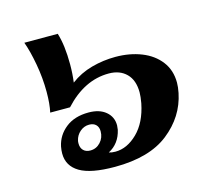

<svg xmlns="http://www.w3.org/2000/svg" viewBox="-91 -693 859 805"><g transform="rotate(-15 339.0 -290.5)"><path d="M113 -101Q113 -115 116 -131Q126 -178 164.5 -208.5Q203 -239 264 -239Q311 -239 338.5 -216Q366 -193 366 -156Q366 -151 364 -137Q351 -80 303 -55Q315 -51 331 -51Q382 -51 427 -95Q472 -139 488 -219Q493 -247 493 -265Q493 -318 464.5 -346.5Q436 -375 388 -375Q282 -375 195 -280H109Q117 -316 117 -368Q117 -428 106 -489Q95 -550 80 -591H225Q242 -537 242 -454Q242 -413 237 -376Q278 -407 329 -421Q380 -435 433 -435Q495 -435 545.5 -415Q596 -395 625.5 -356.5Q655 -318 655 -264Q655 -245 650 -220Q630 -122 546.5 -56Q463 10 313 10Q209 10 161 -18.5Q113 -47 113 -101ZM293 -150Q293 -168 282.5 -178.5Q272 -189 253 -189Q231 -189 213.5 -174Q196 -159 191 -136Q190 -132 190 -124Q190 -105 201 -94Q212 -83 231 -83Q257 -83 275 -102.5Q293 -122 293 -150Z"/></g></svg>

Font: Taviraj
Style: Bold Italic
Weight: 700
Italic angle: -12°
Designer: Katatrad Team
Foundry: CadsonDemak
Version: Version 1.001